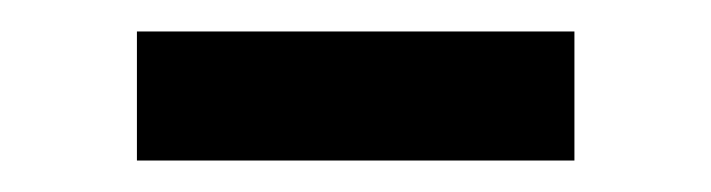

<svg xmlns="http://www.w3.org/2000/svg" viewBox="-20 -311 452 122"><path d="M67 -209V-291H345V-209Z"/></svg>

Font: Lisu Bosa SemiBold
Style: Regular
Weight: 600
Designer: David Morse, Annie Olsen, Victor Gaultney, Frank Grießhammer (Latin)
Foundry: SIL International
Version: Version 2.000